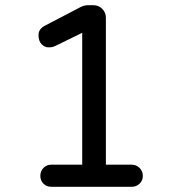

<svg xmlns="http://www.w3.org/2000/svg" viewBox="-20 -718 668 738"><path d="M529 -42Q529 -24 516.5 -12Q504 0 486 0H177Q159 0 147 -12Q135 -24 135 -42Q135 -60 147 -72.5Q159 -85 177 -85H296V-592L194 -542Q189 -540 184 -538Q179 -536 165.5 -536Q152 -536 140 -548Q128 -560 128 -583.5Q128 -607 154 -620L290 -691Q304 -698 318 -698H339Q359 -698 373 -684Q387 -670 387 -650V-85H486Q504 -85 516.5 -72.5Q529 -60 529 -42Z"/></svg>

Font: Varela Round
Style: Regular
Weight: 400
Designer: Joe Prince
Foundry: Joe Prince
Version: Version 1.000